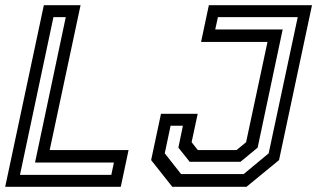

<svg xmlns="http://www.w3.org/2000/svg" viewBox="-32 -720 1222 740"><path d="M-12 0 137 -700H278.5L159.5 -141.5H463.5L433.5 0ZM45 -46H397L407 -93.5H103L221.5 -654H174ZM632 0 550.5 -103 588.5 -281.5H730L706.5 -172L730.5 -141.5H879.5L916.5 -172L999 -558.5H743L773 -700H1170.5L1043.5 -103L918 0ZM666 -49H907L1003.5 -129L1115.5 -654H808L797.5 -606.5H1057.5L961 -151L895 -96.5H699L655.5 -151L673 -235.5H625.5L603 -129Z"/></svg>

Font: Tourney Medium
Style: Italic
Weight: 500
Italic angle: -12°
Version: Version 1.015